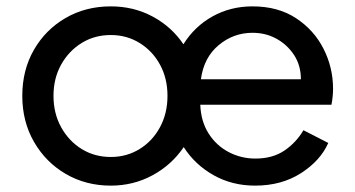

<svg xmlns="http://www.w3.org/2000/svg" viewBox="-20 -571 1115 603"><path d="M328 12Q399 12 459 -20.5Q519 -53 557 -109Q592 -54 650.5 -21Q709 12 781 12Q864 12 925 -27Q986 -66 1011 -122L933 -162Q910 -123 873 -98Q836 -73 782 -73Q737 -73 698 -93.5Q659 -114 635 -152Q611 -190 609 -242H1021Q1026 -269 1026 -292Q1026 -359 996 -418Q966 -477 909.5 -514Q853 -551 773 -551Q704 -551 647.5 -519.5Q591 -488 556 -432Q519 -487 459.5 -519Q400 -551 328 -551Q249 -551 186 -514.5Q123 -478 86.5 -414.5Q50 -351 50 -270Q50 -189 87 -125Q124 -61 187 -24.5Q250 12 328 12ZM611 -322Q620 -390 666.5 -429Q713 -468 773 -468Q815 -468 849 -449Q883 -430 904 -397.5Q925 -365 925 -322ZM328 -78Q277 -78 236.5 -103Q196 -128 172 -171.5Q148 -215 148 -270Q148 -325 172 -368Q196 -411 236.5 -436Q277 -461 328 -461Q378 -461 418.5 -436Q459 -411 482.5 -368Q506 -325 506 -270Q506 -215 482.5 -171.5Q459 -128 418.5 -103Q378 -78 328 -78Z"/></svg>

Font: Plus Jakarta Sans Medium
Style: Regular
Weight: 500
Designer: Gumpita Rahayu
Foundry: Tokotype
Version: Version 2.004; ttfautohint (v1.8.3)